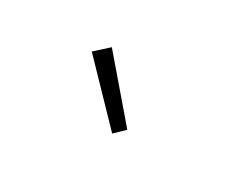

<svg xmlns="http://www.w3.org/2000/svg" viewBox="-39 -1003 672 530"><g transform="rotate(30 297.0 -738.0)"><path d="M326 -635 357 -665 206 -841 164 -803Z"/></g></svg>

Font: Noto Sans HK Light
Style: Regular
Weight: 300
Designer: Ryoko NISHIZUKA 西塚涼子 (kana, bopomofo & ideographs); Paul D. Hunt (Latin, Greek & Cyrillic); Sandoll Communications 산돌커뮤니
Foundry: Adobe
Version: Version 2.004;hotconv 1.0.118;makeotfexe 2.5.65603